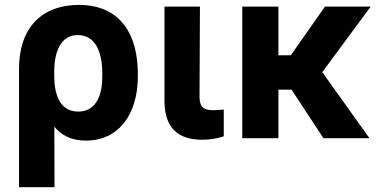

<svg xmlns="http://www.w3.org/2000/svg" viewBox="-20 -573 1623 796"><path d="M58.9 -288.4V203.1H206L205.3 -47.9C235.4 -11 277 9.9 335.9 9.9C470.5 9.9 551.5 -96.6 551.5 -257.1V-267C551.5 -422.6 485.1 -552.6 306.5 -552.6C155.2 -552.6 58.9 -459.5 58.9 -288.4ZM204.9 -274.5C204.5 -357.2 231.2 -427.6 302.2 -427.6C378.2 -427.6 404.1 -353.7 404.1 -267V-257.1C404.5 -185.4 382.5 -110.4 304.3 -110.4C225.5 -110.4 206 -186.4 204.9 -251.8Z M661.9 -545.5V-152.7C662.6 -39.1 722.3 6.4 817.8 6.4C851.6 6.4 882.8 0.7 907.7 -7.8V-119C896.7 -117.9 883.5 -116.1 864.7 -116.1C827.4 -116.1 807.5 -127.1 807.2 -170.8L808.9 -545.5Z M1134.2 -545.5H984.4V0H1134.2V-201.3H1188.6L1321 0H1511.7L1316.1 -273.8L1516.7 -545.5H1327.1L1185.7 -343.8H1134.2Z"/></svg>

Font: Magic Ui Pro
Style: Bold
Weight: 700
Designer: Stefan Endress, Andreas Faust
Version: Version 1.000;FEAKit 1.0